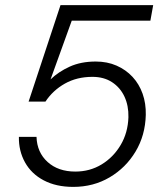

<svg xmlns="http://www.w3.org/2000/svg" viewBox="-20 -720 652 752"><path d="M267 12Q200 12 151.5 -13.5Q103 -39 78 -84Q53 -129 54 -184H123Q125 -123 166.5 -85.5Q208 -48 275 -48Q332 -48 378 -76Q424 -104 452.5 -152Q481 -200 483 -261Q484 -306 467.5 -341.5Q451 -377 419 -398Q387 -419 342 -419Q281 -419 234 -392.5Q187 -366 158 -322H92L217 -700H580L569 -639H261L178 -409Q209 -439 253 -459Q297 -479 355 -479Q400 -479 436.5 -463Q473 -447 499 -419Q525 -391 538.5 -353Q552 -315 551 -270Q549 -190 511 -126.5Q473 -63 409.5 -25.5Q346 12 267 12Z"/></svg>

Font: DM Sans 17pt Light
Style: Italic
Weight: 300
Italic angle: -10°
Version: Version 4.004;gftools[0.9.30]